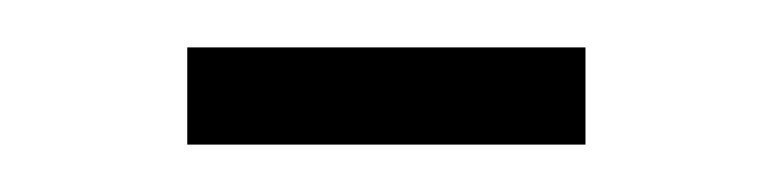

<svg xmlns="http://www.w3.org/2000/svg" viewBox="-20 -326 327 81"><path d="M59 -265V-306H227V-265Z"/></svg>

Font: Saira ExtraCondensed ExtraLight
Style: Regular
Weight: 250
Width: 2
Designer: Hector Gatti with collaboration of the Omnibus-Type team
Foundry: Omnibus-Type
Version: Version 1.101